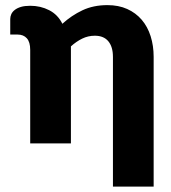

<svg xmlns="http://www.w3.org/2000/svg" viewBox="-20 -546 652 731"><path d="M565 164.5H410V-329.5Q410 -367.5 392.5 -388.8Q375 -410 341 -410Q315.5 -410 293 -399Q270.5 -388 250 -369.5V0H95V-356Q95 -386 82.2 -400.2Q69.5 -414.5 46.5 -414.5H19V-473.5Q19 -483 23 -492Q27 -501 36.2 -508.2Q45.5 -515.5 60 -519.8Q74.5 -524 95.5 -524Q134.5 -524 167.2 -507.2Q200 -490.5 217.5 -455.5Q252 -487 293.8 -506.8Q335.5 -526.5 389 -526.5Q431.5 -526.5 464.2 -511.8Q497 -497 519.5 -470.8Q542 -444.5 553.5 -408.2Q565 -372 565 -329.5Z"/></svg>

Font: Lato Black
Style: Regular
Weight: 900
Designer: Lukasz Dziedzic
Foundry: tyPoland Lukasz Dziedzic
Version: Version 2.007; 2014-02-27